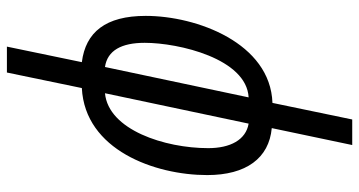

<svg xmlns="http://www.w3.org/2000/svg" viewBox="-262 -538 1040 556"><g transform="rotate(-90 258.0 -260.0)"><path d="M165 7 116 240H190L238 9C411 3 490 -210 490 -358C490 -474 443 -532 356 -543L401 -760H326L281 -543C102 -534 29 -332 29 -180C29 -67 78 -1 165 7ZM266 -476 178 -60C131 -68 107 -113 107 -177C107 -303 160 -466 266 -476ZM254 -60 342 -476C390 -469 412 -428 412 -361C412 -262 366 -66 254 -60Z"/></g></svg>

Font: Noto Sans ExtraCondensed
Style: Italic
Weight: 400
Width: 2
Italic angle: -12°
Designer: Monotype Design Team
Foundry: Monotype Imaging Inc.
Version: Version 2.013